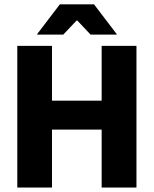

<svg xmlns="http://www.w3.org/2000/svg" viewBox="-20 -846 693 866"><path d="M214.5 0H58V-639H214.5ZM595.5 0H438.5V-639H595.5ZM148 -392H497.5V-261.5H148ZM250 -826.5H404L506.5 -692V-690H388.5L329 -753H325L265.5 -690H147.5V-692Z"/></svg>

Font: Anek Latin Medium
Style: Bold
Weight: 700
Version: Version 1.003